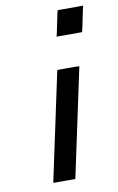

<svg xmlns="http://www.w3.org/2000/svg" viewBox="-80 -725 475 771"><g transform="rotate(-10 157.5 -340.0)"><path d="M189 -578Q190 -578 200 -628Q210 -678 211 -678V-680H315V-678Q314 -678 304 -628Q294 -578 293 -578V-576H189ZM164 -2V0H74V-2Q75 -7 121.5 -224.5Q168 -442 168 -443Q168 -444 213 -444Q258 -444 258 -443Q258 -442 211.5 -224.5Q165 -7 164 -2Z"/></g></svg>

Font: MathJax_SansSerif
Style: Italic
Weight: 400
Version: Version 1.1